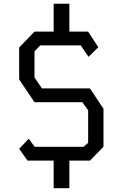

<svg xmlns="http://www.w3.org/2000/svg" viewBox="-20 -838 640 1002"><path d="M416 -72H161L130 -114L80 -61.5L123.5 0H260V144H342V0H450L520 -72.5V-270.5L449.5 -376.5H199L160 -434V-569.5L189.5 -601H401.5L442 -541.5L493 -591.5L440 -673H342V-818.5H260V-673H160L80 -590V-423.5L160 -304.5H410L440 -262.5V-92.5Z"/></svg>

Font: Kode Mono
Style: Regular
Weight: 400
Monospace: yes
Designer: Isa Ozler
Foundry: Kadena LLC
Version: Version 1.000;gftools[0.9.28]